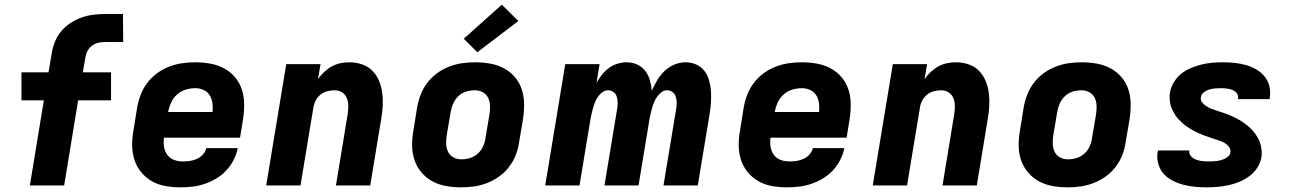

<svg xmlns="http://www.w3.org/2000/svg" viewBox="-20 -795 5540 823"><path d="M108 0 168 -365H72V-485H188L202 -568Q206 -593 216 -617.5Q226 -642 243.5 -662.5Q261 -683 284 -697.5Q307 -712 331.5 -720.5Q356 -729 381 -732Q406 -735 431 -735H507L508 -615H432Q418 -615 403 -612Q388 -609 375 -599.5Q362 -590 355 -576.5Q348 -563 346 -549L335 -485H456V-365H315L255 0Z M753 8Q721 8 689.5 2.5Q658 -3 631.5 -18Q605 -33 585.5 -56.5Q566 -80 556.5 -109Q547 -138 546.5 -170.5Q546 -203 552 -235L568 -335Q573 -363 583.5 -390Q594 -417 612 -440.5Q630 -464 654 -481.5Q678 -499 705.5 -509.5Q733 -520 761 -524Q789 -528 816 -528Q849 -528 880.5 -522.5Q912 -517 939.5 -502.5Q967 -488 987 -464.5Q1007 -441 1016.5 -412Q1026 -383 1026.5 -350.5Q1027 -318 1022 -285L1009 -205H683Q680 -185 683 -166Q686 -147 696.5 -132Q707 -117 725 -110Q743 -103 763 -103Q778 -103 793 -105Q808 -107 823 -113.5Q838 -120 849.5 -132.5Q861 -145 864 -160H999Q994 -134 981.5 -109.5Q969 -85 950 -64.5Q931 -44 906.5 -29.5Q882 -15 856.5 -6.5Q831 2 805 5Q779 8 753 8ZM891 -315Q893 -335 890.5 -353.5Q888 -372 878.5 -387Q869 -402 852.5 -409.5Q836 -417 817 -417Q797 -417 776.5 -411Q756 -405 739.5 -390.5Q723 -376 714 -356.5Q705 -337 701 -317V-315Z M1121 0 1207 -520H1354L1343 -456Q1355 -473 1370 -487Q1385 -501 1402.5 -510.5Q1420 -520 1439 -524Q1458 -528 1476 -528Q1505 -528 1531 -519.5Q1557 -511 1575.5 -492.5Q1594 -474 1604.5 -449Q1615 -424 1618.5 -397Q1622 -370 1620.5 -341.5Q1619 -313 1614 -285L1567 0H1420L1470 -304Q1473 -322 1473 -340Q1473 -358 1467 -373.5Q1461 -389 1447 -398.5Q1433 -408 1415 -408Q1399 -408 1383 -404Q1367 -400 1353.5 -389Q1340 -378 1332.5 -363Q1325 -348 1323 -332L1268 0Z M1957 8Q1924 8 1892.5 2.5Q1861 -3 1834 -17.5Q1807 -32 1787 -55.5Q1767 -79 1757 -108Q1747 -137 1746.5 -169.5Q1746 -202 1752 -235L1768 -335Q1773 -363 1783.5 -390Q1794 -417 1812 -440.5Q1830 -464 1854 -481.5Q1878 -499 1905.5 -509.5Q1933 -520 1960.5 -524Q1988 -528 2016 -528Q2049 -528 2080.5 -522.5Q2112 -517 2139.5 -502.5Q2167 -488 2187 -464.5Q2207 -441 2216.5 -412Q2226 -383 2226.5 -350.5Q2227 -318 2222 -285L2205 -185Q2201 -157 2190.5 -130Q2180 -103 2162 -79.5Q2144 -56 2119.5 -38.5Q2095 -21 2068 -10.5Q2041 0 2013 4Q1985 8 1957 8ZM1957 -112Q1976 -112 1994.5 -117.5Q2013 -123 2028 -136.5Q2043 -150 2051 -168Q2059 -186 2061 -204L2078 -304Q2081 -323 2080.5 -341.5Q2080 -360 2072.5 -375.5Q2065 -391 2049.5 -399.5Q2034 -408 2016 -408Q1997 -408 1978.5 -402.5Q1960 -397 1945.5 -383.5Q1931 -370 1923 -352Q1915 -334 1912 -316L1895 -216Q1892 -197 1892.5 -178.5Q1893 -160 1900.5 -144.5Q1908 -129 1923.5 -120.5Q1939 -112 1957 -112ZM2026 -571 1968 -629 2131 -775 2202 -705Z M2317 0 2403 -520H2550L2537 -440Q2547 -458 2560 -474.5Q2573 -491 2590 -503.5Q2607 -516 2627 -522Q2647 -528 2666 -528Q2690 -528 2711 -518.5Q2732 -509 2745.5 -491.5Q2759 -474 2765.5 -452Q2772 -430 2774 -406Q2784 -429 2797 -451Q2810 -473 2829 -491Q2848 -509 2871.5 -518.5Q2895 -528 2919 -528Q2943 -528 2964.5 -518.5Q2986 -509 2999.5 -491Q3013 -473 3019.5 -450.5Q3026 -428 3027.5 -404.5Q3029 -381 3027.5 -356.5Q3026 -332 3022 -308L2971 0H2824L2879 -332Q2881 -345 2880.5 -358Q2880 -371 2876 -382.5Q2872 -394 2862 -401Q2852 -408 2839 -408Q2827 -408 2816 -400Q2805 -392 2797 -381Q2789 -370 2784 -358Q2779 -346 2775.5 -333.5Q2772 -321 2769 -308.5Q2766 -296 2764 -284L2717 0H2571L2626 -332Q2628 -345 2627.5 -358Q2627 -371 2623 -382.5Q2619 -394 2609 -401Q2599 -408 2586 -408Q2574 -408 2562.5 -400Q2551 -392 2543.5 -381Q2536 -370 2531 -358Q2526 -346 2522.5 -333.5Q2519 -321 2516 -308.5Q2513 -296 2511 -284L2464 0Z M3353 8Q3321 8 3289.5 2.5Q3258 -3 3231.5 -18Q3205 -33 3185.5 -56.5Q3166 -80 3156.5 -109Q3147 -138 3146.5 -170.5Q3146 -203 3152 -235L3168 -335Q3173 -363 3183.5 -390Q3194 -417 3212 -440.5Q3230 -464 3254 -481.5Q3278 -499 3305.5 -509.5Q3333 -520 3361 -524Q3389 -528 3416 -528Q3449 -528 3480.5 -522.5Q3512 -517 3539.5 -502.5Q3567 -488 3587 -464.5Q3607 -441 3616.5 -412Q3626 -383 3626.5 -350.5Q3627 -318 3622 -285L3609 -205H3283Q3280 -185 3283 -166Q3286 -147 3296.5 -132Q3307 -117 3325 -110Q3343 -103 3363 -103Q3378 -103 3393 -105Q3408 -107 3423 -113.5Q3438 -120 3449.5 -132.5Q3461 -145 3464 -160H3599Q3594 -134 3581.5 -109.5Q3569 -85 3550 -64.5Q3531 -44 3506.5 -29.5Q3482 -15 3456.5 -6.5Q3431 2 3405 5Q3379 8 3353 8ZM3491 -315Q3493 -335 3490.5 -353.5Q3488 -372 3478.5 -387Q3469 -402 3452.5 -409.5Q3436 -417 3417 -417Q3397 -417 3376.5 -411Q3356 -405 3339.5 -390.5Q3323 -376 3314 -356.5Q3305 -337 3301 -317V-315Z M3721 0 3807 -520H3954L3943 -456Q3955 -473 3970 -487Q3985 -501 4002.5 -510.5Q4020 -520 4039 -524Q4058 -528 4076 -528Q4105 -528 4131 -519.5Q4157 -511 4175.5 -492.5Q4194 -474 4204.5 -449Q4215 -424 4218.5 -397Q4222 -370 4220.5 -341.5Q4219 -313 4214 -285L4167 0H4020L4070 -304Q4073 -322 4073 -340Q4073 -358 4067 -373.5Q4061 -389 4047 -398.5Q4033 -408 4015 -408Q3999 -408 3983 -404Q3967 -400 3953.5 -389Q3940 -378 3932.5 -363Q3925 -348 3923 -332L3868 0Z M4557 8Q4524 8 4492.5 2.5Q4461 -3 4434 -17.5Q4407 -32 4387 -55.5Q4367 -79 4357 -108Q4347 -137 4346.5 -169.5Q4346 -202 4352 -235L4368 -335Q4373 -363 4383.5 -390Q4394 -417 4412 -440.5Q4430 -464 4454 -481.5Q4478 -499 4505.5 -509.5Q4533 -520 4560.5 -524Q4588 -528 4616 -528Q4649 -528 4680.5 -522.5Q4712 -517 4739.5 -502.5Q4767 -488 4787 -464.5Q4807 -441 4816.5 -412Q4826 -383 4826.5 -350.5Q4827 -318 4822 -285L4805 -185Q4801 -157 4790.5 -130Q4780 -103 4762 -79.5Q4744 -56 4719.5 -38.5Q4695 -21 4668 -10.5Q4641 0 4613 4Q4585 8 4557 8ZM4557 -112Q4576 -112 4594.5 -117.5Q4613 -123 4628 -136.5Q4643 -150 4651 -168Q4659 -186 4661 -204L4678 -304Q4681 -323 4680.5 -341.5Q4680 -360 4672.5 -375.5Q4665 -391 4649.5 -399.5Q4634 -408 4616 -408Q4597 -408 4578.5 -402.5Q4560 -397 4545.5 -383.5Q4531 -370 4523 -352Q4515 -334 4512 -316L4495 -216Q4492 -197 4492.5 -178.5Q4493 -160 4500.5 -144.5Q4508 -129 4523.5 -120.5Q4539 -112 4557 -112Z M5152 8Q5126 8 5100.5 5.5Q5075 3 5051 -3.5Q5027 -10 5005 -21.5Q4983 -33 4967.5 -50.5Q4952 -68 4945 -92.5Q4938 -117 4942 -143L4944 -150H5079L5078 -149Q5076 -135 5085.5 -125Q5095 -115 5107.5 -110.5Q5120 -106 5134 -104.5Q5148 -103 5162 -103Q5170 -103 5178.5 -103.5Q5187 -104 5196 -105Q5205 -106 5213.5 -108.5Q5222 -111 5230.5 -115Q5239 -119 5246 -126Q5253 -133 5254 -141Q5256 -154 5248.5 -164.5Q5241 -175 5230.5 -181.5Q5220 -188 5207.5 -192Q5195 -196 5183 -200Q5171 -204 5159.5 -208Q5148 -212 5136 -216.5Q5124 -221 5112.5 -226.5Q5101 -232 5090.5 -238Q5080 -244 5069.5 -251Q5059 -258 5050 -266Q5041 -274 5032.5 -283Q5024 -292 5017.5 -302.5Q5011 -313 5005.5 -324Q5000 -335 4997 -347.5Q4994 -360 4993.5 -373Q4993 -386 4995 -399Q4999 -422 5012 -443Q5025 -464 5043.5 -479Q5062 -494 5085 -503.5Q5108 -513 5130.5 -518.5Q5153 -524 5176 -526Q5199 -528 5221 -528Q5247 -528 5271.5 -525.5Q5296 -523 5319.5 -516.5Q5343 -510 5364 -498Q5385 -486 5400 -468Q5415 -450 5421 -426Q5427 -402 5423 -377L5422 -370H5287V-372Q5289 -385 5281.5 -395Q5274 -405 5262.5 -409.5Q5251 -414 5238 -415.5Q5225 -417 5212 -417Q5200 -417 5188 -416Q5176 -415 5164 -411.5Q5152 -408 5141 -400Q5130 -392 5128 -380Q5125 -366 5133 -356Q5141 -346 5151.5 -339.5Q5162 -333 5173.5 -328.5Q5185 -324 5197.5 -320Q5210 -316 5222 -312Q5234 -308 5245.5 -303.5Q5257 -299 5268 -293.5Q5279 -288 5290 -282Q5301 -276 5311 -269Q5321 -262 5330.5 -254Q5340 -246 5348 -237Q5356 -228 5363 -218Q5370 -208 5375.5 -196.5Q5381 -185 5384 -173Q5387 -161 5388 -147.5Q5389 -134 5387 -121Q5383 -98 5369.5 -76.5Q5356 -55 5335.5 -40Q5315 -25 5292 -15.5Q5269 -6 5245.5 -1Q5222 4 5198.5 6Q5175 8 5152 8Z"/></svg>

Font: Iosevka Aile Heavy Oblique
Style: Regular
Weight: 900
Italic angle: -9°
Designer: Belleve Invis
Foundry: Belleve Invis
Version: Version 31.1.0; ttfautohint (v1.8.4)